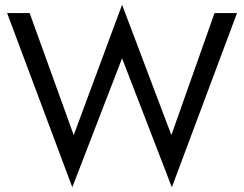

<svg xmlns="http://www.w3.org/2000/svg" viewBox="-20 -755 1030 810"><path d="M703 -185 885 -700H980L705 35L495 -509L285 35L10 -700H105L291 -185L495 -735Z"/></svg>

Font: Jost*
Style: Regular
Weight: 400
Version: Version 3.7